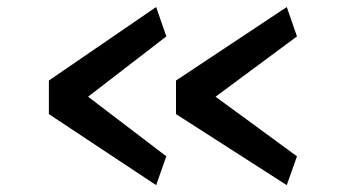

<svg xmlns="http://www.w3.org/2000/svg" viewBox="-20 -575 990 546"><path d="M480.5 -250.5V-346L795.5 -555L824.5 -471.5L593 -300L824.5 -130.5L795.5 -48.5ZM119 -250.5V-346L424 -555L453 -471.5L230.5 -300L453 -130.5L424 -48.5Z"/></svg>

Font: Koeln Type Sans
Style: Regular
Weight: 400
Designer: Eben Sorkin
Foundry: Eben Sorkin
Version: Version 2.001